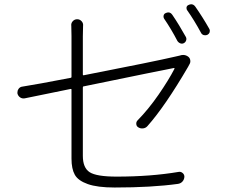

<svg xmlns="http://www.w3.org/2000/svg" viewBox="-20 -834 1040 877"><path d="M829.1 -665Q833 -657.2 830.1 -648.9Q827.1 -640.6 819.3 -636.7Q811.5 -632.8 803.2 -636.2Q794.9 -639.6 790 -647.5Q762.7 -700.2 729.5 -749Q725.6 -755.9 727.5 -763.7Q729.5 -771.5 737.3 -774.4Q743.2 -777.3 749 -777.3Q759.8 -777.3 767.6 -765.6Q798.8 -719.7 829.1 -665ZM358.4 -668V-493.2Q358.4 -489.3 362.3 -490.2Q687.5 -553.7 779.3 -575.2Q790 -577.1 800.8 -580.1Q808.6 -583 816.4 -583Q830.1 -583 840.8 -574.2Q847.7 -568.4 849.1 -558.6Q850.6 -548.8 845.7 -541Q841.8 -534.2 838.9 -528.3Q733.4 -347.7 653.3 -257.8Q645.5 -249 633.8 -247.6Q622.1 -246.1 612.3 -252Q603.5 -256.8 602.5 -267.1Q601.6 -277.3 608.4 -284.2Q658.2 -335 704.1 -401.4Q750 -467.8 777.3 -520.5Q777.3 -521.5 776.9 -522.5Q776.4 -523.4 774.4 -523.4Q727.5 -514.6 362.3 -439.5Q358.4 -439.5 358.4 -434.6V-122.1Q358.4 -67.4 389.6 -47.4Q420.9 -27.3 512.7 -27.3Q668.9 -27.3 795.9 -48.8Q805.7 -50.8 814 -43.9Q822.3 -37.1 822.3 -26.4Q821.3 -13.7 813.5 -4.9Q805.7 3.9 793 5.9Q672.9 22.5 503.9 22.5Q424.8 22.5 380.9 6.8Q336.9 -8.8 321.8 -35.6Q306.6 -62.5 306.6 -109.4V-424.8Q306.6 -428.7 302.7 -427.7Q129.9 -392.6 92.8 -384.8Q81.1 -382.8 71.8 -389.2Q62.5 -395.5 59.6 -407.2Q59.6 -409.2 59.6 -412.1Q59.6 -420.9 64.5 -427.7Q71.3 -437.5 83 -438.5Q145.5 -448.2 302.7 -478.5Q306.6 -478.5 306.6 -483.4V-668Q306.6 -695.3 305.7 -714.8Q303.7 -727.5 312 -736.8Q320.3 -746.1 332.5 -746.1Q344.7 -746.1 353 -736.8Q361.3 -727.5 359.4 -714.8Q358.4 -695.3 358.4 -668ZM835 -787.1Q832 -791 832 -795.9Q832 -798.8 832 -800.8Q834 -808.6 841.8 -811.5Q847.7 -814.5 853.5 -814.5Q864.3 -814.5 872.1 -803.7Q906.2 -754.9 935.5 -703.1Q938.5 -698.2 938.5 -693.4Q938.5 -690.4 937.5 -686.5Q934.6 -678.7 926.8 -674.8Q921.9 -672.9 917 -672.9Q914.1 -672.9 910.2 -673.8Q901.4 -676.8 897.5 -685.5Q866.2 -743.2 835 -787.1Z"/></svg>

Font: Gen Jyuu Gothic L Monospace Light
Style: Regular
Weight: 300
Designer: [Source Han Sans]
Ryoko NISHIZUKA  (kana & ideographs); Paul D. Hunt (Latin, Greek & Cyrillic); Wenlong ZHANG  (bopomofo
Version: Version 1.002.20150607